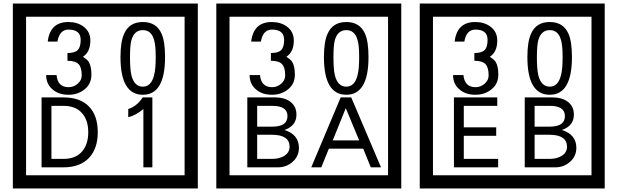

<svg xmlns="http://www.w3.org/2000/svg" viewBox="-20 -980 3505 1090"><path d="M1103 90H53V-960H1103ZM1028 15V-885H128V15ZM499 -556Q499 -504 460.5 -473Q422 -442 369 -442Q314 -442 280 -471Q242 -502 242 -554H301Q307 -485 370 -485Q398 -485 421 -504.5Q444 -524 444 -552Q444 -597 426 -616Q408 -635 363 -635V-679Q405 -679 421.5 -696Q438 -713 438 -754Q438 -812 369 -812Q318 -812 306 -744H251Q264 -855 368 -855Q419 -855 454 -829Q493 -800 493 -750Q493 -685 451 -658Q475 -642 483 -630Q499 -605 499 -556ZM917 -656Q917 -442 791 -442Q664 -442 664 -656Q664 -744 685 -789Q714 -855 791 -855Q868 -855 897 -789Q917 -745 917 -656ZM864 -656Q864 -723 855 -752Q840 -809 791 -809Q742 -809 726 -752Q718 -723 718 -656Q718 -587 726 -553Q742 -488 791 -488Q839 -488 855 -554Q864 -587 864 -656ZM535 -229Q535 -136 484.5 -83Q434 -30 340 -30H216V-427H340Q435 -427 485 -375.5Q535 -324 535 -229ZM481 -229Q481 -298 445 -338.5Q409 -379 341 -379H272V-78H341Q409 -78 445 -119Q481 -160 481 -229ZM845 -30H794V-361Q748 -323 708 -315V-361Q759 -378 790 -427H845Z M2258 90H1208V-960H2258ZM2183 15V-885H1283V15ZM1654 -556Q1654 -504 1615.5 -473Q1577 -442 1524 -442Q1469 -442 1435 -471Q1397 -502 1397 -554H1456Q1462 -485 1525 -485Q1553 -485 1576 -504.5Q1599 -524 1599 -552Q1599 -597 1581 -616Q1563 -635 1518 -635V-679Q1560 -679 1576.5 -696Q1593 -713 1593 -754Q1593 -812 1524 -812Q1473 -812 1461 -744H1406Q1419 -855 1523 -855Q1574 -855 1609 -829Q1648 -800 1648 -750Q1648 -685 1606 -658Q1630 -642 1638 -630Q1654 -605 1654 -556ZM2072 -656Q2072 -442 1946 -442Q1819 -442 1819 -656Q1819 -744 1840 -789Q1869 -855 1946 -855Q2023 -855 2052 -789Q2072 -745 2072 -656ZM2019 -656Q2019 -723 2010 -752Q1995 -809 1946 -809Q1897 -809 1881 -752Q1873 -723 1873 -656Q1873 -587 1881 -553Q1897 -488 1946 -488Q1994 -488 2010 -554Q2019 -587 2019 -656ZM1677 -141Q1677 -93 1641.5 -61.5Q1606 -30 1558 -30H1384V-427H1543Q1594 -427 1626 -404Q1663 -378 1663 -329Q1663 -266 1595 -242Q1677 -216 1677 -141ZM1612 -321Q1612 -379 1527 -379H1440V-261H1526Q1612 -261 1612 -321ZM1624 -147Q1624 -215 1523 -215H1440V-78H1526Q1563 -78 1590 -93Q1624 -112 1624 -147ZM2143 -30H2085L2042 -136H1847L1804 -30H1747L1914 -427H1974ZM2019 -183 1943 -366 1869 -183Z M3413 90H2363V-960H3413ZM3338 15V-885H2438V15ZM2809 -556Q2809 -504 2770.5 -473Q2732 -442 2679 -442Q2624 -442 2590 -471Q2552 -502 2552 -554H2611Q2617 -485 2680 -485Q2708 -485 2731 -504.5Q2754 -524 2754 -552Q2754 -597 2736 -616Q2718 -635 2673 -635V-679Q2715 -679 2731.5 -696Q2748 -713 2748 -754Q2748 -812 2679 -812Q2628 -812 2616 -744H2561Q2574 -855 2678 -855Q2729 -855 2764 -829Q2803 -800 2803 -750Q2803 -685 2761 -658Q2785 -642 2793 -630Q2809 -605 2809 -556ZM3227 -656Q3227 -442 3101 -442Q2974 -442 2974 -656Q2974 -744 2995 -789Q3024 -855 3101 -855Q3178 -855 3207 -789Q3227 -745 3227 -656ZM3174 -656Q3174 -723 3165 -752Q3150 -809 3101 -809Q3052 -809 3036 -752Q3028 -723 3028 -656Q3028 -587 3036 -553Q3052 -488 3101 -488Q3149 -488 3165 -554Q3174 -587 3174 -656ZM2808 -30H2557V-427H2803V-379H2613V-257H2797V-209H2613V-78H2808ZM3252 -141Q3252 -93 3216.5 -61.5Q3181 -30 3133 -30H2959V-427H3118Q3169 -427 3201 -404Q3238 -378 3238 -329Q3238 -266 3170 -242Q3252 -216 3252 -141ZM3187 -321Q3187 -379 3102 -379H3015V-261H3101Q3187 -261 3187 -321ZM3199 -147Q3199 -215 3098 -215H3015V-78H3101Q3138 -78 3165 -93Q3199 -112 3199 -147Z"/></svg>

Font: Unicode BMP Fallback SIL
Style: Regular
Weight: 400
Foundry: NRSI, SIL International
Version: Version 5.1 Based on Unicode 5.1